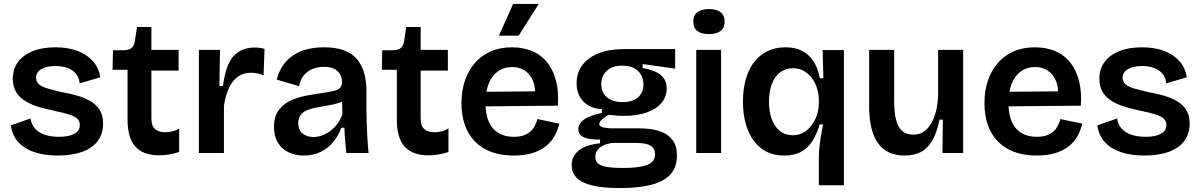

<svg xmlns="http://www.w3.org/2000/svg" viewBox="-20 -776 6088 974"><path d="M273 13Q220 13 177.5 2.5Q135 -8 104.5 -28Q74 -48 56.5 -76.5Q39 -105 35 -140L135 -175Q138 -148 155.5 -126.5Q173 -105 204.5 -93.5Q236 -82 281 -82Q330 -82 357.5 -97.5Q385 -113 385 -142Q385 -163 370 -175.5Q355 -188 326.5 -196.5Q298 -205 259 -213Q221 -221 183.5 -231.5Q146 -242 114.5 -259.5Q83 -277 64 -305.5Q45 -334 45 -377Q45 -425 70.5 -460.5Q96 -496 144.5 -516Q193 -536 262 -536Q326 -536 374 -517.5Q422 -499 451.5 -465.5Q481 -432 489 -384L384 -353Q382 -381 366 -401Q350 -421 323.5 -431Q297 -441 261 -441Q215 -441 189 -425Q163 -409 163 -382Q163 -360 179.5 -347Q196 -334 225 -326Q254 -318 292 -309Q332 -302 369.5 -291.5Q407 -281 437 -264Q467 -247 485 -219.5Q503 -192 503 -149Q503 -97 475.5 -60.5Q448 -24 396.5 -5.5Q345 13 273 13Z M788 12Q749 12 718.5 1.5Q688 -9 667.5 -31.5Q647 -54 637 -88.5Q627 -123 627 -171V-422H551L553 -521H601Q632 -521 646 -531.5Q660 -542 664 -567L675 -639H748V-523H886V-418H748V-176Q748 -135 768 -120Q788 -105 818 -105Q836 -105 854.5 -109.5Q873 -114 889 -125V-5Q859 5 833.5 8.5Q808 12 788 12Z M989 0V-263V-523H1096L1093 -339H1111Q1119 -405 1138 -448.5Q1157 -492 1191 -513.5Q1225 -535 1274 -535Q1284 -535 1296 -533.5Q1308 -532 1322 -528L1317 -394Q1301 -401 1284 -404Q1267 -407 1253 -407Q1214 -407 1186 -386.5Q1158 -366 1141 -328.5Q1124 -291 1116 -240V0Z M1521 13Q1478 13 1443.5 -3.5Q1409 -20 1389.5 -52.5Q1370 -85 1370 -132Q1370 -185 1393.5 -217Q1417 -249 1454.5 -266Q1492 -283 1534.5 -291Q1577 -299 1615 -304Q1652 -310 1673.5 -315Q1695 -320 1705 -330.5Q1715 -341 1715 -360Q1715 -382 1705 -399.5Q1695 -417 1675 -427Q1655 -437 1623 -437Q1594 -437 1567.5 -427Q1541 -417 1522.5 -395.5Q1504 -374 1497 -339L1384 -372Q1394 -413 1415 -443.5Q1436 -474 1467 -495Q1498 -516 1537.5 -526Q1577 -536 1623 -536Q1685 -536 1726.5 -520Q1768 -504 1792.5 -474Q1817 -444 1828 -402.5Q1839 -361 1839 -311V-214Q1839 -180 1840.5 -143.5Q1842 -107 1844 -70.5Q1846 -34 1850 0H1737Q1734 -29 1731 -61.5Q1728 -94 1727 -128H1711Q1698 -90 1672 -57.5Q1646 -25 1608 -6Q1570 13 1521 13ZM1570 -81Q1590 -81 1611 -88Q1632 -95 1652 -109Q1672 -123 1689 -145Q1706 -167 1717 -196L1715 -280L1740 -276Q1723 -262 1698.5 -254Q1674 -246 1646.5 -241.5Q1619 -237 1591.5 -232Q1564 -227 1541.5 -218.5Q1519 -210 1506 -194Q1493 -178 1493 -151Q1493 -118 1514.5 -99.5Q1536 -81 1570 -81Z M2154 12Q2115 12 2084.5 1.5Q2054 -9 2033.5 -31.5Q2013 -54 2003 -88.5Q1993 -123 1993 -171V-422H1917L1919 -521H1967Q1998 -521 2012 -531.5Q2026 -542 2030 -567L2041 -639H2114V-523H2252V-418H2114V-176Q2114 -135 2134 -120Q2154 -105 2184 -105Q2202 -105 2220.5 -109.5Q2239 -114 2255 -125V-5Q2225 5 2199.5 8.5Q2174 12 2154 12Z M2586 13Q2522 13 2473 -5Q2424 -23 2390 -57.5Q2356 -92 2338.5 -141Q2321 -190 2321 -252Q2321 -314 2338 -365.5Q2355 -417 2388 -455.5Q2421 -494 2468.5 -515Q2516 -536 2577 -536Q2634 -536 2679.5 -517Q2725 -498 2755.5 -460Q2786 -422 2800.5 -367Q2815 -312 2810 -240L2402 -236V-310L2735 -313L2693 -272Q2699 -328 2684.5 -364Q2670 -400 2642 -418Q2614 -436 2578 -436Q2537 -436 2506.5 -414.5Q2476 -393 2459.5 -352.5Q2443 -312 2443 -254Q2443 -167 2481 -124.5Q2519 -82 2587 -82Q2616 -82 2637 -89.5Q2658 -97 2671.5 -109.5Q2685 -122 2693.5 -138.5Q2702 -155 2706 -172L2817 -149Q2809 -113 2791.5 -83Q2774 -53 2745.5 -31.5Q2717 -10 2678 1.5Q2639 13 2586 13ZM2611 -595H2511L2583 -756H2713Z M3124 178Q3039 178 2985 165Q2931 152 2905.5 126Q2880 100 2880 62Q2880 17 2916 -12.5Q2952 -42 3024 -49V-68Q2970 -67 2942 -79.5Q2914 -92 2914 -120Q2914 -148 2942 -169Q2970 -190 3033 -203V-222Q2973 -226 2939 -261.5Q2905 -297 2905 -354Q2905 -405 2932.5 -443.5Q2960 -482 3014 -504.5Q3068 -527 3146 -527H3405V-428L3240 -451V-431Q3303 -420 3332.5 -395Q3362 -370 3362 -327Q3362 -286 3336 -254.5Q3310 -223 3261 -205.5Q3212 -188 3142 -188Q3128 -188 3113 -189Q3098 -190 3067 -194Q3045 -180 3032.5 -168.5Q3020 -157 3020 -147Q3020 -139 3029.5 -134Q3039 -129 3054.5 -127Q3070 -125 3085 -125H3226Q3245 -125 3276.5 -121.5Q3308 -118 3339.5 -105.5Q3371 -93 3392.5 -64.5Q3414 -36 3414 14Q3414 71 3382 107.5Q3350 144 3285.5 161Q3221 178 3124 178ZM3135 76Q3198 76 3235 68.5Q3272 61 3287.5 46Q3303 31 3303 8Q3303 -14 3293 -26Q3283 -38 3267.5 -43Q3252 -48 3236 -49.5Q3220 -51 3209 -51H3085Q3038 -43 3019 -24Q3000 -5 3000 20Q3000 43 3016 55Q3032 67 3062 71.5Q3092 76 3135 76ZM3138 -258Q3190 -258 3217 -282.5Q3244 -307 3244 -346Q3244 -389 3216.5 -416Q3189 -443 3137 -443Q3086 -443 3058 -416.5Q3030 -390 3030 -348Q3030 -322 3042.5 -301.5Q3055 -281 3079 -269.5Q3103 -258 3138 -258Z M3512 0V-523H3638V0ZM3576 -603Q3538 -603 3517.5 -619Q3497 -635 3497 -666Q3497 -698 3517.5 -714Q3538 -730 3576 -730Q3615 -730 3635.5 -714Q3656 -698 3656 -666Q3656 -635 3635.5 -619Q3615 -603 3576 -603Z M4134 164V21Q4134 -4 4137 -31.5Q4140 -59 4145 -88Q4150 -117 4155 -145H4138Q4125 -99 4102.5 -62.5Q4080 -26 4045 -6.5Q4010 13 3958 13Q3890 13 3843.5 -22Q3797 -57 3773 -118.5Q3749 -180 3749 -259Q3749 -343 3774 -405Q3799 -467 3848 -501.5Q3897 -536 3966 -536Q4015 -536 4050 -517.5Q4085 -499 4107.5 -464Q4130 -429 4139 -379H4157L4153 -522H4261V-267V164ZM4001 -90Q4028 -90 4049 -100Q4070 -110 4086 -127.5Q4102 -145 4113 -166Q4124 -187 4129 -209.5Q4134 -232 4134 -252V-268Q4134 -295 4126 -323.5Q4118 -352 4101.5 -376Q4085 -400 4060 -415Q4035 -430 4002 -430Q3965 -430 3937.5 -409Q3910 -388 3895.5 -350Q3881 -312 3881 -259Q3881 -210 3895 -172Q3909 -134 3935.5 -112Q3962 -90 4001 -90Z M4570 13Q4531 13 4501.5 2Q4472 -9 4450.5 -30.5Q4429 -52 4415.5 -82.5Q4402 -113 4395.5 -151.5Q4389 -190 4389 -237V-523H4516V-265Q4516 -240 4518.5 -210.5Q4521 -181 4530 -154Q4539 -127 4559 -110Q4579 -93 4614 -93Q4643 -93 4665 -107.5Q4687 -122 4703 -148.5Q4719 -175 4728 -211Q4737 -247 4739 -290V-523H4866V-218V0H4761L4763 -169H4746Q4733 -105 4710 -64.5Q4687 -24 4652.5 -5.5Q4618 13 4570 13Z M5239 13Q5175 13 5126 -5Q5077 -23 5043 -57.5Q5009 -92 4991.5 -141Q4974 -190 4974 -252Q4974 -314 4991 -365.5Q5008 -417 5041 -455.5Q5074 -494 5121.5 -515Q5169 -536 5230 -536Q5287 -536 5332.5 -517Q5378 -498 5408.5 -460Q5439 -422 5453.5 -367Q5468 -312 5463 -240L5055 -236V-310L5388 -313L5346 -272Q5352 -328 5337.5 -364Q5323 -400 5295 -418Q5267 -436 5231 -436Q5190 -436 5159.5 -414.5Q5129 -393 5112.5 -352.5Q5096 -312 5096 -254Q5096 -167 5134 -124.5Q5172 -82 5240 -82Q5269 -82 5290 -89.5Q5311 -97 5324.5 -109.5Q5338 -122 5346.5 -138.5Q5355 -155 5359 -172L5470 -149Q5462 -113 5444.5 -83Q5427 -53 5398.5 -31.5Q5370 -10 5331 1.5Q5292 13 5239 13Z M5785 13Q5732 13 5689.5 2.5Q5647 -8 5616.5 -28Q5586 -48 5568.5 -76.5Q5551 -105 5547 -140L5647 -175Q5650 -148 5667.5 -126.5Q5685 -105 5716.5 -93.5Q5748 -82 5793 -82Q5842 -82 5869.5 -97.5Q5897 -113 5897 -142Q5897 -163 5882 -175.5Q5867 -188 5838.5 -196.5Q5810 -205 5771 -213Q5733 -221 5695.5 -231.5Q5658 -242 5626.5 -259.5Q5595 -277 5576 -305.5Q5557 -334 5557 -377Q5557 -425 5582.5 -460.5Q5608 -496 5656.5 -516Q5705 -536 5774 -536Q5838 -536 5886 -517.5Q5934 -499 5963.5 -465.5Q5993 -432 6001 -384L5896 -353Q5894 -381 5878 -401Q5862 -421 5835.5 -431Q5809 -441 5773 -441Q5727 -441 5701 -425Q5675 -409 5675 -382Q5675 -360 5691.5 -347Q5708 -334 5737 -326Q5766 -318 5804 -309Q5844 -302 5881.5 -291.5Q5919 -281 5949 -264Q5979 -247 5997 -219.5Q6015 -192 6015 -149Q6015 -97 5987.5 -60.5Q5960 -24 5908.5 -5.5Q5857 13 5785 13Z"/></svg>

Font: Bricolage Grotesque 48pt Condensed ExtraBold SemiBold
Style: Regular
Weight: 600
Version: Version 1.000;gftools[0.9.30]